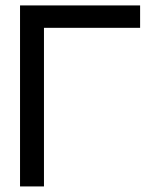

<svg xmlns="http://www.w3.org/2000/svg" viewBox="-20 -670 556 690"><path d="M483.5 -650.5V-570H138V0H52V-650.5Z"/></svg>

Font: Overused Grotesk
Style: Regular
Weight: 450
Version: Version 0.004